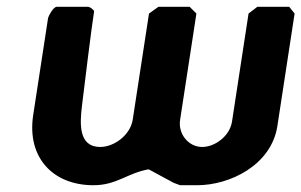

<svg xmlns="http://www.w3.org/2000/svg" viewBox="-20 -540 890 567"><path d="M258 -507C256 -512 245 -520 240 -520H148C137 -520 123 -492 122 -487L78 -200C59 -75 136 7 256 7C325 7 356 -29 419 -40L493 0C496 1 509 6 512 7H562C660 7 781 -53 799 -167L850 -500L834 -520H740L714 -500L665 -180C658 -138 615 -106 577 -106C537 -106 505 -144 512 -187L560 -500L540 -520H448L420 -500L372 -187C365 -141 317 -106 276 -106C211 -106 216 -176 222 -227C227 -269 251 -465 258 -507Z"/></svg>

Font: Asimov Print
Style: CIt
Weight: 500
Designer: Google
Version: Version 2.000980: 2014